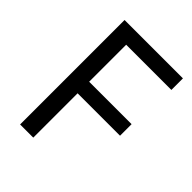

<svg xmlns="http://www.w3.org/2000/svg" viewBox="-205 -821 928 928"><g transform="rotate(45 259.5 -357.0)"><path d="M187 0H97V-714H496V-635H187V-382H477V-303H187Z"/></g></svg>

Font: ltelugu85
Style: Book
Weight: 400
Designer: Jelle Bosma - Monotype Design Team
Foundry: Monotype Imaging Inc.
Version: Version 2.003